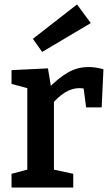

<svg xmlns="http://www.w3.org/2000/svg" viewBox="-20 -845 501 865"><path d="M32 0V-62L115 -84L103 -65V-465L117 -444L32 -467V-529L196 -537L212 -441L196 -445Q241 -492 284.5 -517.5Q328 -543 379 -543Q411 -543 446 -533L438 -361H368L354 -468L365 -444Q359 -446 352 -447Q345 -448 338 -448Q304 -448 271.5 -427.5Q239 -407 213 -374L223 -407V-65L208 -84L310 -62V0ZM170 -611 128 -670 327 -825 389 -741Z"/></svg>

Font: Bitter Thin SemiBold
Style: Regular
Weight: 600
Version: Version 2.002